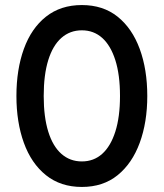

<svg xmlns="http://www.w3.org/2000/svg" viewBox="-20 -730 648 760"><path d="M304 10Q220 10 162 -36.5Q104 -83 74.5 -164.5Q45 -246 45 -350Q45 -455 74.5 -536.5Q104 -618 162 -664Q220 -710 304 -710Q388 -710 445.5 -664Q503 -618 533 -536.5Q563 -455 563 -350Q563 -246 533 -164.5Q503 -83 445.5 -36.5Q388 10 304 10ZM304 -91Q351 -91 384.5 -121Q418 -151 436.5 -209Q455 -267 455 -350Q455 -434 436.5 -492Q418 -550 384.5 -580Q351 -610 304 -610Q257 -610 223 -580Q189 -550 171 -492Q153 -434 153 -350Q153 -267 171 -209Q189 -151 223 -121Q257 -91 304 -91Z"/></svg>

Font: Quicksand Light SemiBold
Style: Regular
Weight: 600
Version: Version 3.004